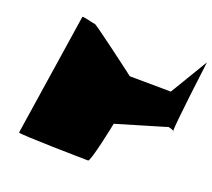

<svg xmlns="http://www.w3.org/2000/svg" viewBox="-118 -850 1108 1003"><g transform="rotate(20 435.5 -348.0)"><path d="M74 -14C73 -6 451 0 463 0C477 0 522 -218 523 -226L792 -306C793 -312 820 -303 828 -298C825 -334 871 -694 871 -694L746 -486L517 -488C513 -492 261 -682 253 -682C243 -682 179 -701 178 -694ZM828 -298C828 -296 827 -295 828 -295C831 -295 831 -296 828 -298Z"/></g></svg>

Font: Ampere
Style: SuExtIta
Weight: 400
Version: Version 1